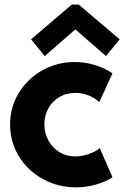

<svg xmlns="http://www.w3.org/2000/svg" viewBox="-20 -800 535 826"><path d="M23.4 -264.6Q23.4 -338.9 61 -400.4Q98.6 -461.9 162.4 -497.6Q226.1 -533.2 300.8 -533.2Q345.2 -533.2 387.5 -520.5Q429.7 -507.8 463.9 -484.4L407.2 -360.4Q387.2 -379.4 361.1 -389.6Q335 -399.9 305.7 -400.4Q265.1 -400.4 234.4 -381.8Q203.6 -363.3 187.3 -332.5Q170.9 -301.8 170.9 -264.6Q170.9 -227.1 188.2 -195.6Q205.6 -164.1 235.8 -145.5Q266.1 -127 303.7 -127Q334.5 -127.4 364.3 -138.2Q394 -148.9 409.2 -163.1L463.9 -37.1Q434.6 -18.1 393.1 -6.1Q351.6 5.9 306.6 5.9Q229.5 5.9 164.6 -29.8Q99.6 -65.4 61.5 -127.4Q23.4 -189.5 23.4 -264.6ZM113.8 -630.9 288.6 -780.3H318.8L494.6 -630.9L436 -558.6L306.2 -671.9H302.2L172.4 -558.6Z"/></svg>

Font: Reddit Sans Vanilla ExtraBold
Style: Regular
Weight: 800
Designer: Stephen Hutchings
Foundry: Reddit
Version: Version 1.013